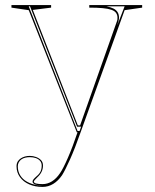

<svg xmlns="http://www.w3.org/2000/svg" viewBox="-20 -520 609 755"><path d="M147 215Q118 215 95 205Q72 195 58.5 176.5Q45 158 45 134Q45 123 49.5 115.5Q54 108 61.5 103Q69 98 78 95.5Q87 93 97 93Q110 93 122 97.5Q134 102 141.5 110Q149 118 149 131Q149 144 143.5 155.5Q138 167 127 177Q120 184 116.5 188Q113 192 113 194Q113 204 147 204Q167 204 184.5 193Q202 182 216 161Q228 144 247 100.5Q266 57 285 0H282L93 -480L25 -490V-500H181V-490L109 -481L286 -27H295L440 -437Q441 -439 441.5 -442.5Q442 -446 442 -450Q442 -461 436.5 -469Q431 -477 418 -481.5Q405 -486 383.5 -488Q362 -490 331 -490V-500H539V-490L470 -480L297 0Q275 63 255.5 106.5Q236 150 224 169Q209 191 189.5 203Q170 215 147 215ZM50 134Q50 154 59.5 169.5Q69 185 86 194.5Q103 204 125 208Q130 209 135.5 209.5Q141 210 147 210Q108 208 108 194Q108 190 111.5 185.5Q115 181 124 173Q135 164 139.5 154Q144 144 144 131Q144 120 137.5 112.5Q131 105 120.5 101.5Q110 98 97 98Q88 98 79.5 100Q71 102 64.5 106.5Q58 111 54 118Q50 125 50 134ZM285 -5H293L299 -22H283L98 -495H93ZM399 -495Q415 -492 426 -486.5Q437 -481 442.5 -472Q448 -463 448 -450Q448 -445 446 -437Q444 -429 441 -420L470 -495Z"/></svg>

Font: Kalnia Glaze Thin Thin
Style: Regular
Weight: 250
Version: Version 1.110